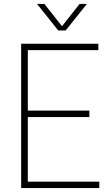

<svg xmlns="http://www.w3.org/2000/svg" viewBox="-20 -964 556 984"><path d="M88.5 0V-740H484V-707H122.5V-33H489V0ZM116 -364V-397H438V-364ZM278.5 -808 169.5 -944H207.5L303 -823H292.5L388 -944H425.5L316.5 -808Z"/></svg>

Font: Encode Sans SC SemiCondensed Thin
Style: Regular
Weight: 250
Width: 4
Designer: Multiple Designers
Foundry: Impallari Type
Version: Version 3.002